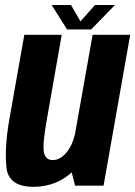

<svg xmlns="http://www.w3.org/2000/svg" viewBox="-20 -734 535 759"><path d="M276.7 0H389.4L494.7 -596.4H346.1L255.3 -84.7ZM224 -596.5H76.2L17 -262.5Q-2.5 -150.9 5.3 -73.2Q13 4.5 112.2 4.5Q205.7 4.5 270.5 -59.1Q335.3 -122.7 349.5 -203.4L280.8 -224.9Q271 -167.1 245.1 -134.2Q219.2 -101.2 188.3 -101.2Q159.4 -101.2 153.4 -133Q147.5 -164.7 166.1 -267.1ZM245.2 -617.5H340.3L434.5 -714.3H355.6L298.1 -649.5L260.6 -714.3H184.1Z"/></svg>

Font: Anybody Thin Condensed
Style: Italic
Weight: 100
Width: 3
Italic angle: -10°
Version: Version 1.113;gftools[0.9.25]